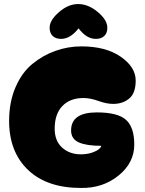

<svg xmlns="http://www.w3.org/2000/svg" viewBox="-20 -929 715 948"><path d="M379 -1Q487 1 565 -62Q643 -125 643 -215Q643 -300 602.5 -337Q562 -374 458 -374Q331 -374 331 -285Q331 -243 369 -226Q407 -209 480 -209Q480 -203 469.5 -193.5Q459 -184 434.5 -175.5Q410 -167 379 -167Q324 -167 287 -200Q250 -233 250 -294Q250 -366 288 -405.5Q326 -445 392 -445Q426 -445 466 -430.5Q506 -416 539 -416Q586 -416 618 -442.5Q650 -469 650 -531Q650 -598 576 -649Q502 -700 382 -700Q316 -700 254 -678Q192 -656 140 -613.5Q88 -571 56.5 -498Q25 -425 25 -332Q25 -179 118.5 -90Q212 -1 379 -1ZM282 -737Q327 -737 368 -789Q407 -737 453 -737Q480 -737 495 -751.5Q510 -766 510 -792Q510 -830 463 -869.5Q416 -909 366 -909Q317 -909 271 -869Q225 -829 225 -792Q225 -766 240 -751.5Q255 -737 282 -737Z"/></svg>

Font: Cherry Bomb
Style: Regular
Weight: 400
Designer: satsuyako
Foundry: satsuyako
Version: Version 4.0